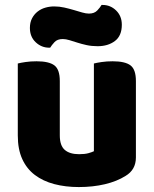

<svg xmlns="http://www.w3.org/2000/svg" viewBox="-20 -741 622 777"><path d="M52 -484Q63 -487 83.5 -490Q104 -493 128 -493Q178 -493 200 -476.5Q222 -460 222 -413V-193Q222 -152 242 -134.5Q262 -117 300 -117Q323 -117 337.5 -121Q352 -125 360 -129V-484Q371 -487 391.5 -490Q412 -493 436 -493Q486 -493 508 -476.5Q530 -460 530 -413V-104Q530 -54 488 -29Q453 -7 404.5 4.5Q356 16 299 16Q245 16 199.5 4Q154 -8 121 -33Q88 -58 70 -97.5Q52 -137 52 -193ZM199 -715Q220 -715 240 -710.5Q260 -706 278.5 -700.5Q297 -695 312.5 -690.5Q328 -686 340 -686Q362 -686 374 -699Q386 -712 391 -721H395Q427 -721 450 -698.5Q473 -676 473 -641Q473 -596 445 -575Q417 -554 375 -554Q351 -554 330.5 -558.5Q310 -563 293 -568.5Q276 -574 261 -578.5Q246 -583 234 -583Q212 -583 200.5 -570.5Q189 -558 183 -548H179Q148 -548 124.5 -570Q101 -592 101 -628Q101 -650 109.5 -666.5Q118 -683 132 -694Q146 -705 163.5 -710Q181 -715 199 -715Z"/></svg>

Font: Baloo Paaji 2 ExtraBold
Style: Regular
Weight: 800
Designer: Shuchita Grover, Noopur Datye and Ek Type
Foundry: Ek Type
Version: Version 1.640;hotconv 1.0.111;makeotfexe 2.5.65597; ttfautoh